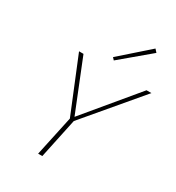

<svg xmlns="http://www.w3.org/2000/svg" viewBox="-210 -1031 1063 1158"><g transform="rotate(30 321.5 -451.5)"><path d="M548 -883 348 -715 334 -730 530 -903ZM643 -658 322 -278 263 0H234L294 -279L139 -658H170L313 -302L609 -658Z"/></g></svg>

Font: EauTestText Extralight
Style: Italic
Weight: 250
Italic angle: -12°
Designer: Christian Thalmann (Catharsis Fonts)
Version: Version 0.001;PS 000.001;hotconv 1.0.88;makeotf.lib2.5.64775